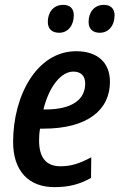

<svg xmlns="http://www.w3.org/2000/svg" viewBox="-20 -761 492 791"><path d="M224 -626C259 -626 284 -655 284 -698C284 -727 267 -741 240 -741C200 -741 177 -710 177 -671C177 -641 195 -626 224 -626ZM391 -626C427 -626 452 -655 452 -698C452 -727 434 -741 408 -741C368 -741 345 -710 345 -671C345 -641 363 -626 391 -626ZM204 10C264 10 309 -2 355 -28L356 -113C307 -87 273 -76 229 -76C170 -76 141 -112 141 -182C141 -198 142 -215 145 -231H159C339 -231 433 -307 433 -424C433 -503 382 -550 294 -550C131 -550 34 -366 34 -176C34 -57 98 10 204 10ZM159 -310C182 -405 232 -466 282 -466C315 -466 331 -447 331 -417C331 -350 276 -310 167 -310Z"/></svg>

Font: Noto Sans Display SemiCondensed Medium
Style: Italic
Weight: 500
Width: 4
Italic angle: -12°
Designer: Monotype Design Team
Foundry: Monotype Imaging Inc.
Version: Version 1.900